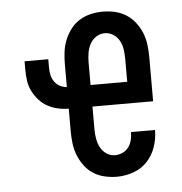

<svg xmlns="http://www.w3.org/2000/svg" viewBox="-44 -570 588 621"><g transform="rotate(-5 250.0 -260.0)"><path d="M311 8Q292 8 272 3.5Q252 -1 235.5 -11.5Q219 -22 207 -38Q195 -54 187.5 -72.5Q180 -91 177.5 -111Q175 -131 175 -151V-225Q157 -225 139.5 -229Q122 -233 106.5 -241.5Q91 -250 79 -263.5Q67 -277 59 -293Q51 -309 48.5 -326.5Q46 -344 46 -362V-390H123V-362Q123 -350 125.5 -338.5Q128 -327 135 -317Q142 -307 152.5 -301.5Q163 -296 175 -295V-369Q175 -389 177.5 -409Q180 -429 187.5 -447.5Q195 -466 207 -482Q219 -498 236 -508.5Q253 -519 272.5 -523.5Q292 -528 312 -528Q332 -528 351.5 -523.5Q371 -519 387.5 -508.5Q404 -498 416.5 -482Q429 -466 436.5 -447.5Q444 -429 446.5 -409Q449 -389 449 -369V-225H252V-151Q252 -136 254.5 -121Q257 -106 264 -92.5Q271 -79 283.5 -70.5Q296 -62 311 -62Q324 -62 336 -67.5Q348 -73 355.5 -83.5Q363 -94 366 -106.5Q369 -119 369 -132H447Q447 -104 438 -77.5Q429 -51 410.5 -31Q392 -11 365.5 -1.5Q339 8 311 8ZM371 -295V-369Q371 -384 369 -399Q367 -414 360 -427.5Q353 -441 340 -449.5Q327 -458 312 -458Q297 -458 284 -449.5Q271 -441 264 -427.5Q257 -414 254.5 -399Q252 -384 252 -369V-295Z"/></g></svg>

Font: Iosevka Curly Slab
Style: Regular
Weight: 400
Monospace: yes
Designer: Belleve Invis
Foundry: Belleve Invis
Version: Version 22.1.2; ttfautohint (v1.8.4)